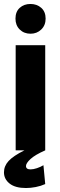

<svg xmlns="http://www.w3.org/2000/svg" viewBox="-26 -758 301 968"><path d="M53 0V-530H202V0ZM128 -588Q95 -588 73.5 -609.2Q52 -630.4 52 -664.1Q52 -699 73.5 -718.5Q95 -738 127.5 -738Q160 -738 182 -718.5Q204 -699 204 -664.1Q204 -630.4 181.9 -609.2Q159.9 -588 128 -588ZM105 190Q51 190 22.5 167.5Q-6 145 -6 111Q-6 79 17.5 53.5Q41 28 97 0H202Q150 23 127.5 44Q105 65 105 79Q105 96 128 96Q142 96 160 90Q178 84 193 75L202 170Q180 180 154 185Q128 190 105 190Z"/></svg>

Font: Radio Canada Big
Style: Regular
Weight: 400
Designer: Étienne Aubert Bonn
Foundry: Coppers and Brasses
Version: Version 1.001